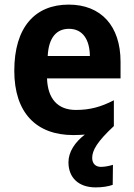

<svg xmlns="http://www.w3.org/2000/svg" viewBox="-20 -576 582 833"><path d="M380 109C380 76 402 38 474 -29V-141C418 -112 370 -99 309 -99C230 -99 187 -148 184 -236H503V-308C503 -464 418 -556 278 -556C132 -556 42 -458 42 -269C42 -86 138 10 298 10C315 10 332 9 348 8C305 41 277 83 277 128C277 194 320 237 395 237C424 237 449 233 469 226L470 139C458 143 436 148 418 148C396 148 380 135 380 109ZM279 -451C340 -451 369 -403 370 -333H187C191 -415 227 -451 279 -451Z"/></svg>

Font: Noto Sans Arabic UI SmCn
Style: Bold
Weight: 700
Width: 4
Designer: Monotype Design Team, Nadine Chahine and Nizar Qandah
Foundry: Monotype Imaging Inc.
Version: Version 2.010